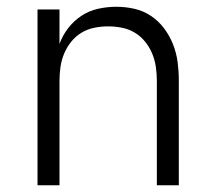

<svg xmlns="http://www.w3.org/2000/svg" viewBox="-20 -548 640 568"><path d="M91 0V-520H156V-418Q165 -443 181.5 -464.5Q198 -486 220.5 -501Q243 -516 270 -522Q297 -528 324 -528Q351 -528 377.5 -522Q404 -516 426.5 -501Q449 -486 465.5 -464Q482 -442 492 -416.5Q502 -391 505.5 -364Q509 -337 509 -310V0H444V-310Q444 -330 441 -350.5Q438 -371 430 -390Q422 -409 409 -425Q396 -441 378.5 -451.5Q361 -462 340.5 -466Q320 -470 300 -470Q280 -470 259.5 -466Q239 -462 221.5 -451.5Q204 -441 191 -425Q178 -409 170 -390Q162 -371 159 -350.5Q156 -330 156 -310V0Z"/></svg>

Font: Iosevka Light Extended
Style: Regular
Weight: 300
Width: 7
Monospace: yes
Designer: Belleve Invis
Foundry: Belleve Invis
Version: Version 32.5.0; ttfautohint (v1.8.4)